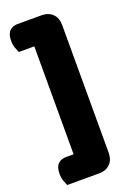

<svg xmlns="http://www.w3.org/2000/svg" viewBox="-152 -719 621 906"><g transform="rotate(-20 158.5 -266.0)"><path d="M21 131Q16 120 10.5 104.5Q5 89 5 70Q5 35 20.5 20Q36 5 60 5H99V-537H21Q16 -548 10.5 -563.5Q5 -579 5 -598Q5 -633 20.5 -648Q36 -663 60 -663H181Q216 -663 236.5 -642.5Q257 -622 257 -587V55Q257 90 236.5 110.5Q216 131 181 131Z"/></g></svg>

Font: Baloo Tammudu
Style: Regular
Weight: 400
Designer: Omkar Shende and Ek Type
Foundry: Ek Type
Version: Version 1.007;PS 1.000;hotconv 1.0.88;makeotf.lib2.5.647800